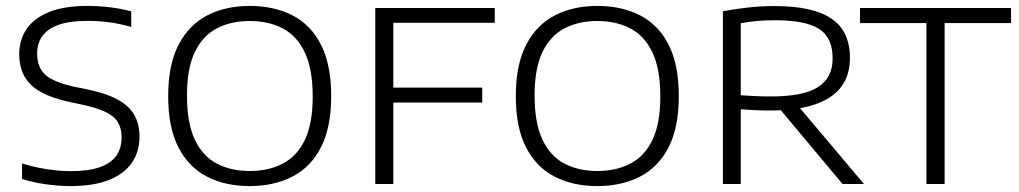

<svg xmlns="http://www.w3.org/2000/svg" viewBox="-20 -622 3446 649"><path d="M219 7Q179 7 136 1Q93 -5 54.5 -17V-69.5Q83 -60.5 112 -54.8Q141 -49 168.2 -46.2Q195.5 -43.5 219.5 -43.5Q279 -43.5 317 -56.8Q355 -70 373 -95.5Q391 -121 391 -157.5Q391 -188.5 378.2 -209.2Q365.5 -230 335.2 -244.2Q305 -258.5 252.5 -269.5L224 -275.5Q127.5 -295 86.2 -333.8Q45 -372.5 45 -438.5Q45 -487 69.8 -523.8Q94.5 -560.5 145.8 -581.2Q197 -602 276 -602Q315 -602 353 -597.2Q391 -592.5 423.5 -583.5V-531Q387 -541.5 350 -546.5Q313 -551.5 276 -551.5Q216 -551.5 178.5 -538.2Q141 -525 123.2 -500.2Q105.5 -475.5 105.5 -441Q105.5 -394 134 -368.5Q162.5 -343 239.5 -327L267.5 -321.5Q335 -308 375.2 -286.8Q415.5 -265.5 433.5 -234.2Q451.5 -203 451.5 -160Q451.5 -109 425.5 -71.5Q399.5 -34 347.8 -13.5Q296 7 219 7Z M824 7Q741.5 7 679.5 -25Q617.5 -57 583 -124.2Q548.5 -191.5 548.5 -297Q548.5 -403 583.5 -470.5Q618.5 -538 680.5 -570Q742.5 -602 824 -602Q906.5 -602 968.8 -570Q1031 -538 1065.2 -470.5Q1099.5 -403 1099.5 -297Q1099.5 -191.5 1065 -124.2Q1030.5 -57 968.2 -25Q906 7 824 7ZM824 -44Q888 -44 936 -69Q984 -94 1010.5 -149.2Q1037 -204.5 1037 -295.5Q1037 -388.5 1010.5 -444.5Q984 -500.5 936 -525.8Q888 -551 824 -551Q760.5 -551 712.8 -526Q665 -501 638.5 -445.8Q612 -390.5 612 -299.5Q612 -206.5 638.5 -150.2Q665 -94 712.8 -69Q760.5 -44 824 -44Z M1248.5 0V-595H1652.5V-545H1309.5V0ZM1291 -275.5V-326H1610V-275.5Z M1999 7Q1916.5 7 1854.5 -25Q1792.5 -57 1758 -124.2Q1723.5 -191.5 1723.5 -297Q1723.5 -403 1758.5 -470.5Q1793.5 -538 1855.5 -570Q1917.5 -602 1999 -602Q2081.5 -602 2143.8 -570Q2206 -538 2240.2 -470.5Q2274.5 -403 2274.5 -297Q2274.5 -191.5 2240 -124.2Q2205.5 -57 2143.2 -25Q2081 7 1999 7ZM1999 -44Q2063 -44 2111 -69Q2159 -94 2185.5 -149.2Q2212 -204.5 2212 -295.5Q2212 -388.5 2185.5 -444.5Q2159 -500.5 2111 -525.8Q2063 -551 1999 -551Q1935.5 -551 1887.8 -526Q1840 -501 1813.5 -445.8Q1787 -390.5 1787 -299.5Q1787 -206.5 1813.5 -150.2Q1840 -94 1887.8 -69Q1935.5 -44 1999 -44Z M2423.5 0V-584Q2460.5 -591 2504.8 -596.2Q2549 -601.5 2599 -601.5Q2727.5 -601.5 2790.2 -559.2Q2853 -517 2853 -426Q2853 -367.5 2823 -328Q2793 -288.5 2733.2 -268.5Q2673.5 -248.5 2585 -248.5Q2557 -248.5 2533 -249.5Q2509 -250.5 2484 -252.5V0ZM2828 0 2593 -281H2663.5L2900.5 0ZM2586 -296Q2697 -296 2745.8 -328Q2794.5 -360 2794.5 -424.5Q2794.5 -495 2748.8 -524.2Q2703 -553.5 2601.5 -553.5Q2565.5 -553.5 2538.2 -551Q2511 -548.5 2484 -543.5V-300Q2512.5 -298.5 2533.2 -297.2Q2554 -296 2586 -296Z M3111.5 0V-544H2887V-595H3397.5V-544H3173V0Z"/></svg>

Font: Encode Sans SC SemiExpanded Light
Style: Regular
Weight: 300
Width: 6
Designer: Multiple Designers
Foundry: Impallari Type
Version: Version 3.002